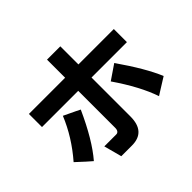

<svg xmlns="http://www.w3.org/2000/svg" viewBox="-183 -966 1327 1327"><g transform="rotate(-45 481.0 -302.5)"><path d="M414 115H310L275 -16H392Q404 -16 411.5 -25.5Q419 -35 419 -54V-415H65V-543H419V-720H549V-543H895V-415H549V-35Q549 115 414 115ZM821 -15 788 6Q741 -132 624 -302L731 -375Q858 -193 909 -70Q869 -44 821 -15ZM111 -31 48 -89Q161 -219 222 -368Q236 -362 310 -326L340 -311Q247 -105 152 5Z"/></g></svg>

Font: Gmarket Sans TTF Bold
Style: Regular
Weight: 700
Designer: Creative Director : Sungho Lee; Art Director : Kiwoong Choi; Project Manager : Sori Yang, Jongwook Yoon; Font Designer :
Foundry: Sandoll Inc.
Version: Version 1.000;hotconv 1.0.109;makeotfexe 2.5.65596